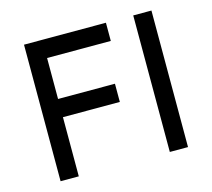

<svg xmlns="http://www.w3.org/2000/svg" viewBox="-90 -707 900 815"><g transform="rotate(-15 360.0 -300.0)"><path d="M560 0H640V-600H560ZM160 0V-260H410V-340H160V-520H440V-600H80V0Z"/></g></svg>

Font: Gauge
Style: Regular
Weight: 400
Designer: Daniel Pimley
Foundry: Daniel Pimley
Version: Version 1.004;PS 001.001;hotconv 1.0.56